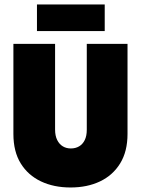

<svg xmlns="http://www.w3.org/2000/svg" viewBox="-20 -820 627 854"><path d="M293.8 13.9Q219.4 13.9 162.2 -13.2Q104.9 -40.3 72.2 -93.1Q39.6 -145.8 39.6 -224.3V-625H225V-243.8Q225 -216 234.4 -197.2Q243.8 -178.5 259.4 -169.1Q275 -159.7 295.1 -159.7Q316 -159.7 331.9 -169.1Q347.9 -178.5 356.9 -196.9Q366 -215.3 366 -243.1V-625H547.2V-224.3Q547.2 -146.5 514.6 -93.4Q481.9 -40.3 425 -13.2Q368.1 13.9 293.8 13.9ZM144.4 -681.9V-800H445.8V-681.9Z"/></svg>

Font: Afacad Flux Black
Style: Regular
Weight: 900
Designer: Kristian Moeller
Foundry: Dicotype
Version: Version 1.100